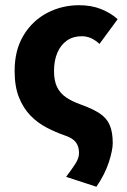

<svg xmlns="http://www.w3.org/2000/svg" viewBox="-20 -528 486 734"><path d="M348.5 185.9 232.7 148.1Q254.4 119.5 268.3 97.9Q282.1 76.2 282.1 57.3Q282.1 31.3 269.5 15.3Q256.9 -0.8 226.1 -10.8Q192.1 -22.6 158 -40.4Q123.8 -58.1 96.6 -86.1Q69.3 -114.1 52.6 -155.5Q35.9 -197 35.9 -256.9Q35.9 -336.4 69.9 -392.7Q103.9 -449 160.2 -478.6Q216.6 -508.1 282.6 -508.1Q329.3 -508.1 366.3 -493.3Q403.3 -478.5 429.8 -454.7L360.4 -360.2Q342.9 -375.8 326.8 -382.6Q310.7 -389.5 292.5 -389.5Q259.7 -389.5 235.9 -373Q212.2 -356.4 199.4 -326.7Q186.5 -296.9 186.5 -256.9Q186.5 -218.8 198.3 -194.9Q210.2 -171.1 232.6 -155.8Q255 -140.5 287 -129.1Q333.5 -112.5 360.7 -94.7Q387.9 -76.8 399.4 -50Q411 -23.1 411 19Q411 45.5 396.3 91.5Q381.6 137.5 348.5 185.9Z"/></svg>

Font: Source Sans 3 Variable
Style: Regular
Weight: 200
Designer: Paul D. Hunt
Foundry: Adobe Systems Incorporated
Version: Version 3.026